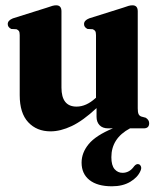

<svg xmlns="http://www.w3.org/2000/svg" viewBox="-20 -472 578 706"><path d="M52.5 -122V-342.5Q52.5 -353 49.8 -357.5Q47 -362 40.5 -364.5L21.5 -365.5Q8.5 -371.5 8.5 -383.5Q8.5 -397 27.5 -404.5L151.5 -443.5Q165.5 -448.5 172.8 -450.5Q180 -452.5 186.5 -452.5Q206 -452.5 206 -430.5V-150Q206 -80 261.5 -80Q297 -80 331 -111L333 -112.5V-342.5Q333 -353 330.2 -357.5Q327.5 -362 321 -364.5L302 -365.5Q289 -371.5 289 -383.5Q289 -397 308 -404.5L432 -443.5Q445.5 -448.5 453 -450.5Q460.5 -452.5 467 -452.5Q486.5 -452.5 486.5 -430.5V-73.5Q486.5 -59 489.5 -52.5Q492.5 -46 499.5 -43.5L516 -39Q528.5 -31 528.5 -19Q528.5 0 508.5 0H458Q389.5 36.5 389.5 106Q389.5 136 401.2 149.8Q413 163.5 430.5 163.5Q456.5 163.5 473.5 139Q482 129 490.5 132Q495.5 133.5 498.2 140Q501 146.5 496.5 156.5Q486.5 180 459 196.5Q431.5 213 391.5 213Q338 213 309 190Q280 167 280 126Q280 89.5 306.2 57.8Q332.5 26 395 0H378Q357 0 346 -11.8Q335 -23.5 335 -42.5V-74.5Q285 -28 243.8 -8.5Q202.5 11 166 11Q115 11 83.8 -22.5Q52.5 -56 52.5 -122Z"/></svg>

Font: Fraunces 144pt S050
Style: Bold
Weight: 700
Version: Version 1.000; ttfautohint (v1.8.3)